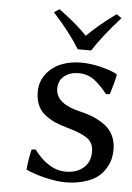

<svg xmlns="http://www.w3.org/2000/svg" viewBox="-49 -669 494 716"><g transform="rotate(5 198.0 -310.5)"><path d="M86.9 -101.1 102.1 -102.1Q124.5 -70.3 155.5 -50Q186.5 -29.8 220.2 -29.8Q261.2 -29.8 286.6 -51.8Q312 -73.7 312 -112.8Q312 -146 287.4 -162.8Q262.7 -179.7 210.9 -193.8Q184.6 -201.2 166.3 -209.2Q147.9 -217.3 129.2 -231.2Q110.4 -245.1 100.6 -266.6Q90.8 -288.1 90.8 -316.9Q90.8 -356.4 113.5 -385.3Q136.2 -414.1 169.9 -427Q203.6 -439.9 242.2 -439.9Q277.8 -439.9 315.7 -430.7Q353.5 -421.4 377 -409.2L378.9 -405.8Q372.6 -372.6 358.9 -332L345.2 -331.1Q333 -345.7 325.4 -353.8Q317.9 -361.8 303.5 -374.8Q289.1 -387.7 272.5 -393.8Q255.9 -399.9 237.8 -399.9Q204.6 -399.9 183.3 -382.8Q162.1 -365.7 162.1 -335.9Q162.1 -279.3 254.9 -257.8Q284.2 -251 306.4 -241.5Q328.6 -231.9 348.9 -217Q369.1 -202.1 380.1 -179.2Q391.1 -156.2 391.1 -127Q391.1 -108.9 387 -91.6Q382.8 -74.2 371.1 -55.2Q359.4 -36.1 341.1 -22.2Q322.8 -8.3 291.7 0.7Q260.7 9.8 221.2 9.8Q191.4 9.8 148.7 0Q106 -9.8 74.2 -24.9Q78.6 -67.9 86.9 -101.1ZM225.6 -488.3Q187 -550.8 125 -618.2L145 -631.3Q212.9 -581.5 251 -541Q291.5 -582.5 358.9 -631.3L377.9 -618.2Q310.1 -543 275.9 -488.3Z"/></g></svg>

Font: Linear Smooth
Style: Regular
Weight: 400
Designer: Philipp H. Poll, Flanker
Foundry: Philipp H. Poll, reworked by Flanker
Version: Version 1.061 | FøM Fix